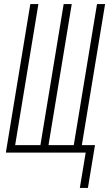

<svg xmlns="http://www.w3.org/2000/svg" viewBox="-20 -755 540 950"><path d="M375 175 404 0H9L130 -735H170L55 -37H180L295 -735H335L220 -37H345L460 -735H500L385 -37H450L415 175Z"/></svg>

Font: Iosevka Curly Extralight
Style: Italic
Weight: 200
Italic angle: -9°
Monospace: yes
Designer: Belleve Invis
Foundry: Belleve Invis
Version: Version 22.1.2; ttfautohint (v1.8.4)